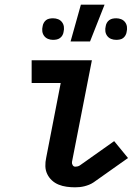

<svg xmlns="http://www.w3.org/2000/svg" viewBox="-20 -787 590 819"><path d="M300 12Q282 12 264 9.5Q246 7 230 0.5Q214 -6 201.5 -17.5Q189 -29 181.5 -44.5Q174 -60 173.5 -78Q173 -96 177 -114L239 -433H115V-530H372L287 -96Q286 -89 290 -82.5Q294 -76 301 -76Q305 -76 310 -77Q315 -78 320 -81L467 -185L526 -113L379 -9Q370 -3 360 1Q350 5 340 7.5Q330 10 320 11Q310 12 300 12ZM476 -617Q464 -617 454 -621Q444 -625 437.5 -633.5Q431 -642 429.5 -653Q428 -664 431 -676Q432 -683 436 -690Q440 -697 446.5 -701.5Q453 -706 460.5 -707.5Q468 -709 476 -709Q487 -709 497 -705Q507 -701 513.5 -692.5Q520 -684 521.5 -673Q523 -662 520 -650Q519 -643 515 -636Q511 -629 505 -624.5Q499 -620 491 -618.5Q483 -617 476 -617ZM206 -617Q195 -617 185 -621Q175 -625 168.5 -633.5Q162 -642 160.5 -653Q159 -664 162 -676Q163 -683 167 -690Q171 -697 177 -701.5Q183 -706 191 -707.5Q199 -709 206 -709Q218 -709 228 -705Q238 -701 244.5 -692.5Q251 -684 252.5 -673Q254 -662 251 -650Q250 -643 246 -636Q242 -629 235.5 -624.5Q229 -620 221.5 -618.5Q214 -617 206 -617ZM281 -610 325 -767H426L364 -610Z"/></svg>

Font: Lode
Style: Bold Italic
Weight: 700
Italic angle: -11°
Monospace: yes
Designer: Belleve Invis
Foundry: Belleve Invis
Version: Version 29.2.0; ttfautohint (v1.8.3)